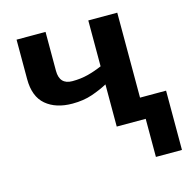

<svg xmlns="http://www.w3.org/2000/svg" viewBox="-108 -652 942 954"><g transform="rotate(-15 363.0 -175.0)"><path d="M60 -546H209V-346Q209 -275 275 -275Q318 -275 355 -284.5Q392 -294 429 -310V-546H578V-109H712V196H578V0H429V-217Q394 -198 349 -182.5Q304 -167 247 -167Q162 -167 111 -210Q60 -253 60 -343Z"/></g></svg>

Font: BC Sans
Style: Bold
Weight: 700
Designer: Monotype Design Team
Province of B.C.
Foundry: Monotype Imaging Inc.
Version: Version 2.000;GOOG;noto-source:20170915:90ef993387c0